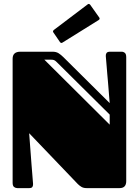

<svg xmlns="http://www.w3.org/2000/svg" viewBox="-20 -967 714 987"><path d="M605 -701.2Q614.3 -701.2 621.6 -695.3Q628.9 -689.5 628.9 -672.9V-36.1Q628.9 0 594.7 0H425.3Q409.2 0 398.7 -6.3Q388.2 -12.7 379.9 -21L129.9 -282.2Q134.3 -218.8 138.7 -165.5Q140.1 -142.6 142.1 -120.1Q144 -97.7 145.5 -78.1Q147 -58.6 148.2 -43.9Q149.4 -29.3 149.9 -22.9Q150.9 -14.6 147.2 -7.3Q143.6 0 130.4 0H68.8Q60.1 0 52.5 -5.6Q44.9 -11.2 44.9 -27.8V-665Q44.9 -701.2 85 -701.2H250Q268.6 -701.2 281 -693.4Q293.5 -685.5 306.2 -672.9L543.9 -437Q539.1 -495.1 535.2 -544.4Q533.2 -565.4 531.5 -586.4Q529.8 -607.4 528.3 -625.7Q526.9 -644 525.6 -657.7Q524.4 -671.4 523.9 -678.2Q522.9 -686 527.1 -693.6Q531.2 -701.2 546.4 -701.2ZM272.5 -647Q263.7 -655.8 258.1 -658Q252.4 -660.2 242.7 -660.2H208L543.9 -326.2V-377.9ZM302.7 -749Q300.8 -748 299.3 -747.1Q297.9 -746.1 296.4 -746.1Q291 -746.1 288.1 -751L255.4 -798.8Q252.4 -802.2 252.4 -805.7Q252.4 -809.1 256.8 -813L429.7 -943.8Q433.1 -946.8 436.5 -946.8Q439.9 -946.8 443.8 -942.4L488.8 -878.9Q492.2 -875 492.2 -871.6Q492.2 -867.2 487.8 -864.3Z"/></svg>

Font: Fascinate Inline
Style: Regular
Weight: 900
Designer: Astigmatic (AOETI)
Foundry: Astigmatic (AOETI)
Version: Version 1.000